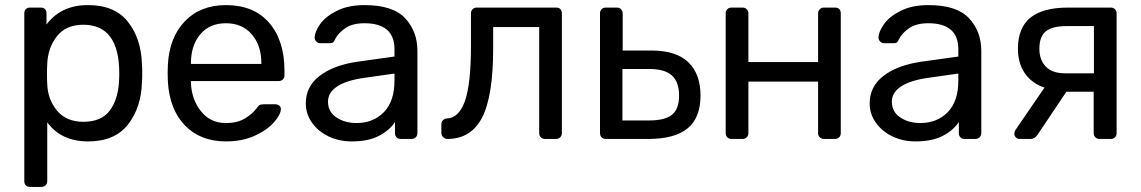

<svg xmlns="http://www.w3.org/2000/svg" viewBox="-20 -550 4516 760"><path d="M76.2 167V-497.1Q76.2 -508.3 82.5 -514.2Q88.9 -520 99.1 -520H141.1Q152.3 -520 158.2 -513.9Q164.1 -507.8 164.1 -497.1V-453.1Q222.2 -530.3 329.1 -529.8Q434.1 -529.8 486.6 -463.4Q539.1 -397 542 -293.9Q543 -282.7 543 -259.8Q543 -236.8 542 -226.1Q539.1 -124 486.6 -57.1Q434.1 9.8 329.1 9.8Q222.2 9.8 167 -65.9V167Q167 176.8 160.4 183.3Q153.8 189.9 144 189.9H99.1Q88.9 189.9 82.5 184.1Q76.2 178.2 76.2 167ZM167 -217.8Q168.9 -156.7 205.6 -112.3Q242.2 -67.9 310.1 -67.9Q381.8 -67.9 415 -113Q448.2 -158.2 451.2 -231Q452.1 -240.7 452.1 -259.8Q452.1 -451.7 310.1 -452.1Q240.2 -452.1 204.6 -405.5Q168.9 -358.9 167 -295.9Q166 -284.7 166 -256.8Q166 -229 167 -217.8Z M643.6 -261.2 644.5 -293.9Q650.4 -401.9 711.7 -465.8Q772.9 -529.8 874.5 -529.8Q984.4 -529.8 1045.2 -460Q1106 -390.1 1106 -270V-252Q1106 -242.2 1099.4 -235.6Q1092.8 -229 1082.5 -229H735.8V-220.2Q738.8 -155.3 775.9 -109.1Q813 -63 873.5 -63Q920.4 -63 950.2 -81.5Q980 -100.1 994.6 -120.1Q1003.4 -132.3 1008.5 -134.8Q1013.7 -137.2 1025.9 -137.2H1069.8Q1078.6 -137.2 1085.2 -132.1Q1091.8 -127 1091.8 -119.1Q1091.8 -97.2 1064.7 -66.2Q1037.6 -35.2 988.3 -12.7Q939 9.8 874.5 9.8Q772.9 9.8 711.9 -53.7Q650.9 -117.2 644.5 -227.1ZM735.8 -296.9H1014.6V-299.8Q1014.6 -369.6 976.8 -413.8Q939 -458 874.5 -458Q809.6 -458 772.7 -414.1Q735.8 -370.1 735.8 -299.8Z M1190.4 -141.1Q1190.4 -207 1244.4 -249Q1298.3 -291 1391.1 -305.2L1541.5 -326.2V-355Q1541.5 -458 1422.4 -458Q1376.5 -458 1348.4 -439.5Q1320.3 -420.9 1307.1 -396Q1303.2 -386.2 1298.8 -382.6Q1294.4 -378.9 1286.1 -378.9H1247.6Q1238.8 -378.9 1232.2 -385.5Q1225.6 -392.1 1225.6 -400.9Q1225.6 -423.8 1247.1 -454.3Q1268.6 -484.9 1313.5 -507.3Q1358.4 -529.8 1423.3 -529.8Q1535.2 -529.8 1583.7 -477.8Q1632.3 -425.8 1632.3 -348.1V-22.9Q1632.3 -13.2 1625.7 -6.6Q1619.1 0 1609.4 0H1565.4Q1555.7 0 1549.6 -6.6Q1543.5 -13.2 1543.5 -22.9V-66.9Q1521.5 -33.7 1479.5 -12Q1437.5 9.8 1371.6 9.8Q1322.3 9.8 1280.8 -10Q1239.3 -29.8 1214.8 -64.5Q1190.4 -99.1 1190.4 -141.1ZM1278.3 -147.9Q1278.3 -106.9 1311.8 -85Q1345.2 -63 1391.1 -63Q1457.5 -63 1499.5 -106Q1541.5 -148.9 1541.5 -231V-258.8L1424.3 -242.2Q1352.5 -232.4 1315.4 -208.3Q1278.3 -184.1 1278.3 -147.9Z M1727.1 -23.9V-59.1Q1727.1 -67.9 1733.2 -74Q1739.3 -80.1 1748 -81.1Q1795.9 -82 1820.1 -149.4Q1844.2 -216.8 1844.2 -369.1V-497.1Q1844.2 -506.8 1850.6 -513.4Q1856.9 -520 1867.2 -520H2181.2Q2192.4 -520 2198.2 -513.9Q2204.1 -507.8 2204.1 -497.1V-22.9Q2204.1 -13.2 2197.5 -6.6Q2190.9 0 2181.2 0H2137.2Q2127.4 0 2120.8 -6.6Q2114.3 -13.2 2114.3 -22.9V-442.9H1932.1V-358.9Q1932.1 -168.9 1888.2 -84.5Q1844.2 0 1751 0Q1741.2 0 1734.1 -7.1Q1727.1 -14.2 1727.1 -23.9Z M2355 -22.9V-497.1Q2355 -506.8 2361.3 -513.4Q2367.7 -520 2377.9 -520H2421.9Q2431.6 -520 2438.2 -513.4Q2444.8 -506.8 2444.8 -497.1V-350.1H2557.6Q2656.7 -350.1 2704.8 -303.5Q2752.9 -256.8 2752.9 -171.9Q2752.9 -84 2701.9 -42Q2650.9 0 2545.9 0H2377.9Q2367.7 0 2361.3 -6.6Q2355 -13.2 2355 -22.9ZM2443.8 -73.2H2549.8Q2611.8 -73.2 2639.9 -95.7Q2668 -118.2 2668 -171.9Q2668 -225.1 2639.9 -251Q2611.8 -276.9 2549.8 -276.9H2443.8Z M2852.5 -22.9V-497.1Q2852.5 -506.8 2858.9 -513.4Q2865.2 -520 2875.5 -520H2919.4Q2929.2 -520 2935.8 -513.4Q2942.4 -506.8 2942.4 -497.1V-304.2H3218.3V-497.1Q3218.3 -506.8 3224.9 -513.4Q3231.4 -520 3241.2 -520H3285.2Q3296.4 -520 3302.2 -513.9Q3308.1 -507.8 3308.1 -497.1V-22.9Q3308.1 -13.2 3301.8 -6.6Q3295.4 0 3285.2 0H3241.2Q3231.4 0 3224.9 -6.6Q3218.3 -13.2 3218.3 -22.9V-227.1H2942.4V-22.9Q2942.4 -13.2 2935.8 -6.6Q2929.2 0 2919.4 0H2875.5Q2865.2 0 2858.9 -6.6Q2852.5 -13.2 2852.5 -22.9Z M3422.4 -141.1Q3422.4 -207 3476.3 -249Q3530.3 -291 3623 -305.2L3773.4 -326.2V-355Q3773.4 -458 3654.3 -458Q3608.4 -458 3580.3 -439.5Q3552.2 -420.9 3539.1 -396Q3535.2 -386.2 3530.8 -382.6Q3526.4 -378.9 3518.1 -378.9H3479.5Q3470.7 -378.9 3464.1 -385.5Q3457.5 -392.1 3457.5 -400.9Q3457.5 -423.8 3479 -454.3Q3500.5 -484.9 3545.4 -507.3Q3590.3 -529.8 3655.3 -529.8Q3767.1 -529.8 3815.7 -477.8Q3864.3 -425.8 3864.3 -348.1V-22.9Q3864.3 -13.2 3857.7 -6.6Q3851.1 0 3841.3 0H3797.4Q3787.6 0 3781.5 -6.6Q3775.4 -13.2 3775.4 -22.9V-66.9Q3753.4 -33.7 3711.4 -12Q3669.4 9.8 3603.5 9.8Q3554.2 9.8 3512.7 -10Q3471.2 -29.8 3446.8 -64.5Q3422.4 -99.1 3422.4 -141.1ZM3510.3 -147.9Q3510.3 -106.9 3543.7 -85Q3577.1 -63 3623 -63Q3689.5 -63 3731.4 -106Q3773.4 -148.9 3773.4 -231V-258.8L3656.2 -242.2Q3584.5 -232.4 3547.4 -208.3Q3510.3 -184.1 3510.3 -147.9Z M3995.1 -20Q3995.1 -29.8 4002 -39.1L4114.3 -203.1Q4062.5 -221.2 4035.9 -261Q4009.3 -300.8 4009.3 -356.9Q4009.3 -439.9 4058.6 -480Q4107.9 -520 4208 -520H4377Q4387.2 -520 4393.6 -513.4Q4399.9 -506.8 4399.9 -497.1V-22.9Q4399.9 -13.2 4393.6 -6.6Q4387.2 0 4377 0H4332Q4322.3 0 4315.7 -6.6Q4309.1 -13.2 4309.1 -22.9V-187H4201.2L4085.9 -15.1Q4082 -9.3 4075 -4.6Q4067.9 0 4060.1 0H4015.1Q4007.3 0 4001.2 -6.1Q3995.1 -12.2 3995.1 -20ZM4094.2 -356.9Q4094.2 -313 4119.6 -286.4Q4145 -259.8 4196.3 -259.8H4310.1V-446.8H4204.1Q4146 -446.8 4120.1 -426.3Q4094.2 -405.8 4094.2 -356.9Z"/></svg>

Font: Rubik AZ
Style: Regular
Weight: 400
Designer: Hubert and Fischer
Foundry: Hubert & Fischer
Version: Version 2.000